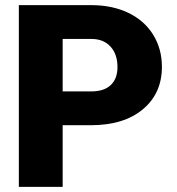

<svg xmlns="http://www.w3.org/2000/svg" viewBox="-20 -731 691 751"><path d="M225.1 -241.2V0H53.7V-710.9H337.4Q418.9 -710.9 481.7 -680.9Q544.4 -650.9 578.9 -595.5Q613.3 -540 613.3 -469.7Q613.3 -365.7 538.8 -303.5Q464.4 -241.2 334.5 -241.2ZM225.1 -373.5H337.4Q387.2 -373.5 413.3 -398.4Q439.5 -423.3 439.5 -468.8Q439.5 -518.6 412.6 -548.3Q385.7 -578.1 339.4 -578.6H225.1Z"/></svg>

Font: Vazir Black FD
Style: Black-FD
Weight: 900
Designer: Saber Rastikerdar
Foundry: Saber Rastikerdar
Version: Version 30.0.0